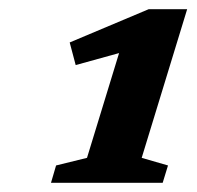

<svg xmlns="http://www.w3.org/2000/svg" viewBox="-20 -727 426 416"><path d="M168.5 -385 238 -612 144 -586 131 -635 302 -707H385.5L287 -385L344 -368.5L332.5 -331H90.5L101.5 -368.5Z"/></svg>

Font: Newsreader 6pt SemiBold
Style: Italic
Weight: 600
Italic angle: -17°
Designer: Hugues Gentile
Foundry: Production Type
Version: Version 1.003; ttfautohint (v1.8.3)